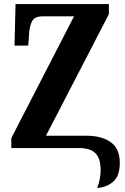

<svg xmlns="http://www.w3.org/2000/svg" viewBox="-20 -734 619 952"><path d="M462 198Q469 181 474 157Q479 133 479 110Q479 64 464.5 40.5Q450 17 426 8.5Q402 0 372 0H36V-49L347 -653H192Q151 -653 138.5 -628Q126 -603 124 -562L120 -508H52L57 -714H520V-664L208 -61H409Q484 -61 529 -29Q574 3 574 74Q574 138 541.5 166.5Q509 195 462 198Z"/></svg>

Font: Noto Serif ExtraCondensed ExtraBold
Style: Regular
Weight: 800
Width: 2
Designer: Monotype Design Team
Foundry: Monotype Imaging Inc.
Version: Version 2.013; ttfautohint (v1.8.4.7-5d5b)